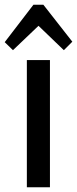

<svg xmlns="http://www.w3.org/2000/svg" viewBox="-46 -795 327 815"><path d="M166 -540V0H68V-540ZM-26 -616 96 -775H138L261 -618L225 -582L95 -707H140L9 -582Z"/></svg>

Font: Pathway Extreme Condensed Medium
Style: Regular
Weight: 500
Width: 3
Version: Version 1.001;gftools[0.9.26]